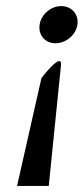

<svg xmlns="http://www.w3.org/2000/svg" viewBox="-20 -610 275 630"><path d="M110 -529C105 -495 128 -468 162 -468C196 -468 229 -495 234 -529C239 -563 215 -590 181 -590C147 -590 115 -563 110 -529ZM36 0H140L180 -395C185 -444 116 -354 116 -354Z"/></svg>

Font: Charger Pro
Style: NarObl
Weight: 400
Designer: Jasper
Foundry: Cannot Into Space Fonts
Version: Version 1.09